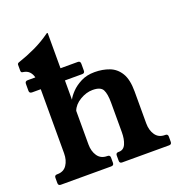

<svg xmlns="http://www.w3.org/2000/svg" viewBox="-128 -811 855 918"><g transform="rotate(-20 299.5 -352.0)"><path d="M577 -53Q590 -53 590 -40V-13Q590 0 577 0H338Q325 0 325 -13V-40Q325 -53 338 -53H341Q365 -53 375.5 -77Q386 -101 386 -136V-287Q386 -331 375 -352.5Q364 -374 323 -374Q291 -374 259 -355Q227 -336 216 -307V-136Q216 -101 232.5 -77Q249 -53 281 -53H282Q296 -53 296 -40V-13Q296 0 282 0H26Q13 0 13 -13V-40Q13 -53 26 -53H28Q60 -53 76 -77Q92 -101 92 -136V-462H48Q34 -462 34 -475V-510Q34 -524 48 -524H87Q83 -541 72 -553Q61 -565 40 -568Q30 -568 30 -579V-609Q30 -617 42 -620Q84 -634 126.5 -654Q169 -674 208 -702Q210 -704 212 -704H213Q215 -704 215 -702V-524H303Q316 -524 316 -510V-475Q316 -462 303 -462H215V-364Q223 -380 242 -400Q261 -420 291 -435.5Q321 -451 361 -451Q402 -451 436 -438Q470 -425 490 -392Q510 -359 510 -299V-136Q510 -101 526.5 -77Q543 -53 575 -53Z"/></g></svg>

Font: Young Serif
Style: Regular
Weight: 400
Designer: Bastien Sozeau
Foundry: NBR — Bastien Sozeau
Version: Version 3.004; ttfautohint (v1.8.4.7-5d5b);gftools[0.9.33]